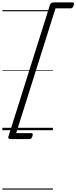

<svg xmlns="http://www.w3.org/2000/svg" viewBox="-20 -1095 642 1615"><path d="M600 -1050Q595 -1036 589 -1030.5Q583 -1025 575 -1025H447L116 25H244Q252 25 254.5 30.5Q257 36 253 50Q248 64 242.5 69.5Q237 75 228 75H72Q45 75 50 56L401 -1056Q407 -1075 434 -1075H591Q599 -1075 601.5 -1069.5Q604 -1064 600 -1050ZM0 490H425V500H0ZM0 -20H425V0H0ZM0 -505H425V-500H0ZM0 -1010H425V-1000H0Z"/></svg>

Font: Playwrite RO Guides
Style: Regular
Weight: 400
Designer: Veronika Burian, José Scaglione
Foundry: TypeTogether
Version: Version 1.003